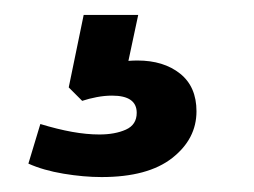

<svg xmlns="http://www.w3.org/2000/svg" viewBox="-20 -40 340 257"><path d="M116 197Q92 197 65 192.5Q38 188 18 179L34 126Q57 133 76.5 136.5Q96 140 113 140Q134 140 148.5 133.5Q163 127 163 111Q163 88 130 88Q120 88 109.5 90Q99 92 90 95L72 77L92 -20H165L149 55L116 50Q128 45 140 43Q152 41 164 41Q199 41 221 58.5Q243 76 243 109Q243 146 210.5 171.5Q178 197 116 197Z"/></svg>

Font: Muli
Style: Bold Italic
Weight: 700
Italic angle: -4.541°
Designer: Vernon Adams
Foundry: Vernon Adams
Version: Version 2.100; ttfautohint (v1.8.1.43-b0c9)